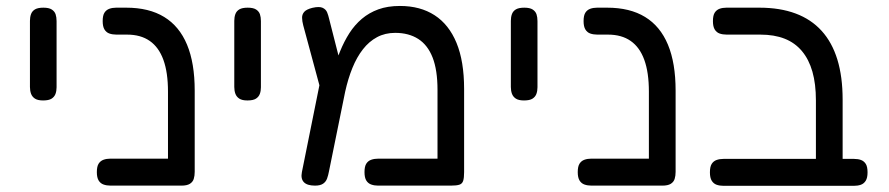

<svg xmlns="http://www.w3.org/2000/svg" viewBox="-20 -607 2953 638"><path d="M123.2 -273.2Q105.2 -273.2 96 -279.4Q86.8 -285.5 83.1 -295.6Q79.5 -305.8 79.5 -318V-537.8Q79.5 -550 83.1 -560.1Q86.8 -570.2 96.4 -575.9Q106 -581.5 124.2 -581.5Q142.5 -581.5 152 -575.4Q161.5 -569.2 164.8 -559.5Q168 -549.8 168 -536.8V-317Q168 -304.8 164.4 -295Q160.8 -285.2 151.5 -279.2Q142.2 -273.2 123.2 -273.2Z M583 9.8Q565.2 9.8 555.5 4.8Q545.8 -0.2 542 -9.4Q538.2 -18.5 538.2 -29V-302.8Q538.2 -366 523 -408Q507.8 -450 477.6 -471Q447.5 -492 402.2 -492H367Q353.8 -492 343.5 -495.6Q333.2 -499.2 327.2 -509Q321.2 -518.8 321.2 -536.8Q321.2 -555.8 327.2 -565Q333.2 -574.2 343.5 -577.9Q353.8 -581.5 366 -581.5H399.5Q475.2 -581.5 525.6 -550.6Q576 -519.8 601.5 -458.6Q627 -397.5 627 -305.8V-36Q627 -22.8 623.8 -12.5Q620.5 -2.2 610.9 3.8Q601.2 9.8 583 9.8ZM347.5 9.8Q334.2 9.8 324 6.1Q313.8 2.5 307.8 -7.2Q301.8 -17 301.8 -35Q301.8 -54 307.8 -63.2Q313.8 -72.5 323.9 -76.1Q334 -79.8 346.5 -79.8H586.5L585.5 9.8Z M802.2 -273.2Q784.2 -273.2 775 -279.4Q765.8 -285.5 762.1 -295.6Q758.5 -305.8 758.5 -318V-537.8Q758.5 -550 762.1 -560.1Q765.8 -570.2 775.4 -575.9Q785 -581.5 803.2 -581.5Q821.5 -581.5 831 -575.4Q840.5 -569.2 843.8 -559.5Q847 -549.8 847 -536.8V-317Q847 -304.8 843.4 -295Q839.8 -285.2 830.5 -279.2Q821.2 -273.2 802.2 -273.2Z M1522.2 -311.5V-35Q1522.2 -16 1519.1 -6.2Q1516 3.5 1506.8 6.6Q1497.5 9.8 1478.5 9.8H1236Q1223.8 9.8 1213.5 6.1Q1203.2 2.5 1197.2 -7.1Q1191.2 -16.8 1191.2 -35Q1191.2 -54 1197.2 -63.2Q1203.2 -72.5 1213.5 -76.1Q1223.8 -79.8 1237 -79.8H1433.8V-308.5Q1433.8 -374.2 1417.5 -415.9Q1401.2 -457.5 1369.8 -477.6Q1338.2 -497.8 1293.2 -497.8Q1259.5 -497.8 1232.9 -483.5Q1206.2 -469.2 1185.9 -443.1Q1165.5 -417 1151 -381.2Q1136.5 -345.5 1127 -302.5L1073.2 -37.8Q1070.8 -24.8 1066.9 -13.9Q1063 -3 1053.6 3.4Q1044.2 9.8 1026.8 9.8Q1000.5 9.8 989.6 -1.8Q978.8 -13.2 983.2 -35.2L1054 -386.5L1085.8 -365.8Q1096.2 -402.8 1109.9 -436.1Q1123.5 -469.5 1141.1 -497Q1158.8 -524.5 1182.6 -544.6Q1206.5 -564.8 1237.4 -576Q1268.2 -587.2 1309 -587.2Q1376.5 -587.2 1424.1 -556.4Q1471.8 -525.5 1497 -464.4Q1522.2 -403.2 1522.2 -311.5ZM1052 -284.2 987.5 -523.2Q984 -536.5 983.8 -547.9Q983.5 -559.2 991.1 -567.8Q998.8 -576.2 1018.2 -581Q1041.2 -586.2 1052.2 -581Q1063.2 -575.8 1067.2 -565.5Q1071.2 -555.2 1073.2 -546.2L1120 -362.5Z M1721.2 -273.2Q1703.2 -273.2 1694 -279.4Q1684.8 -285.5 1681.1 -295.6Q1677.5 -305.8 1677.5 -318V-537.8Q1677.5 -550 1681.1 -560.1Q1684.8 -570.2 1694.4 -575.9Q1704 -581.5 1722.2 -581.5Q1740.5 -581.5 1750 -575.4Q1759.5 -569.2 1762.8 -559.5Q1766 -549.8 1766 -536.8V-317Q1766 -304.8 1762.4 -295Q1758.8 -285.2 1749.5 -279.2Q1740.2 -273.2 1721.2 -273.2Z M2181 9.8Q2163.2 9.8 2153.5 4.8Q2143.8 -0.2 2140 -9.4Q2136.2 -18.5 2136.2 -29V-302.8Q2136.2 -366 2121 -408Q2105.8 -450 2075.6 -471Q2045.5 -492 2000.2 -492H1965Q1951.8 -492 1941.5 -495.6Q1931.2 -499.2 1925.2 -509Q1919.2 -518.8 1919.2 -536.8Q1919.2 -555.8 1925.2 -565Q1931.2 -574.2 1941.5 -577.9Q1951.8 -581.5 1964 -581.5H1997.5Q2073.2 -581.5 2123.6 -550.6Q2174 -519.8 2199.5 -458.6Q2225 -397.5 2225 -305.8V-36Q2225 -22.8 2221.8 -12.5Q2218.5 -2.2 2208.9 3.8Q2199.2 9.8 2181 9.8ZM1945.5 9.8Q1932.2 9.8 1922 6.1Q1911.8 2.5 1905.8 -7.2Q1899.8 -17 1899.8 -35Q1899.8 -54 1905.8 -63.2Q1911.8 -72.5 1921.9 -76.1Q1932 -79.8 1944.5 -79.8H2184.5L2183.5 9.8Z M2736 10.5Q2718.2 10.5 2708.5 5.5Q2698.8 0.5 2695 -8.6Q2691.2 -17.8 2691.2 -28.2V-273.5Q2691.2 -328 2679.6 -368.8Q2668 -409.5 2644.8 -437.2Q2621.5 -465 2587.1 -478.5Q2552.8 -492 2506.2 -492H2394.8Q2381.5 -492 2371.2 -495.6Q2361 -499.2 2355 -509Q2349 -518.8 2349 -536.8Q2349 -555.8 2355 -565Q2361 -574.2 2371.1 -577.9Q2381.2 -581.5 2393.8 -581.5H2503.2Q2572 -581.5 2623.8 -562.1Q2675.5 -542.8 2710.2 -504.5Q2745 -466.2 2762.5 -409.1Q2780 -352 2780 -276.2V-35.2Q2780 -22 2776.8 -11.8Q2773.5 -1.5 2763.9 4.5Q2754.2 10.5 2736 10.5ZM2384.8 10.5Q2371.5 10.5 2361.2 6.9Q2351 3.2 2345 -6.5Q2339 -16.2 2339 -34.2Q2339 -53.2 2345 -62.5Q2351 -71.8 2361.2 -75.4Q2371.5 -79 2383.8 -79H2818Q2831.2 -79 2841 -75.4Q2850.8 -71.8 2856.8 -62.5Q2862.8 -53.2 2862.8 -34.2Q2862.8 -16.2 2856.8 -6.5Q2850.8 3.2 2840.6 6.9Q2830.5 10.5 2817 10.5Z"/></svg>

Font: Fredoka Light
Style: Regular
Weight: 300
Designer: Ben Nathan
Foundry: Milena B. Brandão, Ben Nathan
Version: Version 2.001